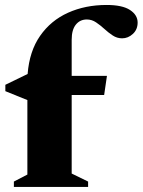

<svg xmlns="http://www.w3.org/2000/svg" viewBox="-20 -734 560 754"><path d="M261.5 -52.5 326 -21V0H34.5V-21L87.5 -48.5V-341L1 -376V-401L88.5 -443.5Q95.5 -533 137.5 -593.2Q179.5 -653.5 247.2 -684Q315 -714.5 398.5 -714.5Q460.5 -714.5 490.5 -694.8Q520.5 -675 520.5 -645.5Q520.5 -618 501.8 -600.8Q483 -583.5 459.5 -583.5Q439.5 -583.5 422.5 -594.8Q405.5 -606 389.8 -620.5Q374 -635 357.2 -646.2Q340.5 -657.5 321 -657.5Q294 -657.5 277.8 -637.2Q261.5 -617 261.5 -578V-436H400L389 -361H261.5Z"/></svg>

Font: Newsreader Text ExtraBold
Style: Regular
Weight: 800
Designer: Hugues Gentile
Foundry: Production Type
Version: Version 1.001